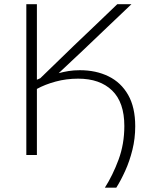

<svg xmlns="http://www.w3.org/2000/svg" viewBox="-20 -733 704 908"><path d="M476 154.5Q513.5 95.5 540.8 21.8Q568 -52 568 -137Q568 -249 510.2 -305Q452.5 -361 349.5 -361Q293.5 -361 243 -347.2Q192.5 -333.5 154.5 -312.5V0H104.5V-713H154.5V-356Q158 -357.5 162 -359.2Q166 -361 170.5 -363L332 -519.5Q379.5 -565 426.5 -609.5Q473 -654 534.5 -713H601.5Q541.5 -656 484.8 -602Q428 -548 372 -494.5L257.5 -387Q280 -393 304.2 -397Q328.5 -401 357.5 -401Q434 -401 493.2 -372Q552.5 -343 586 -284.2Q619.5 -225.5 619.5 -136Q619.5 -78 606.2 -24.5Q593 29 572.2 74.8Q551.5 120.5 530 154.5Z"/></svg>

Font: Heraclito ExtraLight
Style: Regular
Weight: 200
Designer: Kostas Bartsokas (font) & Cristiano Sobral (main changes)
Foundry: Kostas Bartsokas (font) & Cristiano Sobral (main changes)
Version: Version 1.00;July 8, 2020;FontCreator 13.0.0.2655 64-bit